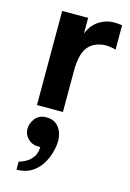

<svg xmlns="http://www.w3.org/2000/svg" viewBox="-130 -584 680 1001"><g transform="rotate(15 209.5 -83.5)"><path d="M80 0V-508H220V-424Q228 -444 240.5 -461.5Q253 -479 271 -492Q289 -505 311 -512.5Q333 -520 358 -520Q366 -520 380 -519Q394 -518 401 -516V-385Q386 -390 363 -392.5Q340 -395 321.3 -391Q282 -383 260 -361Q238 -339 229 -304Q220 -269 220 -221V0ZM64 353Q64 353 64 342Q64 331 64 320.5Q64 310 64 310Q64 310 77.5 305.5Q91 301 108.5 290Q126 279 139.5 258.5Q153 238 153 206Q151 207 147.5 207Q144 207 141 207Q108 207 86 184.5Q64 162 64 133Q64 101 85.5 75Q107 49 144 49Q177 49 197 64.5Q217 80 226 103.5Q235 127 235 151Q235 181 225.5 215.5Q216 250 196 281.5Q176 313 143.5 333Q111 353 64 353Z"/></g></svg>

Font: Inclusive Sans
Style: Regular
Weight: 400
Designer: Olivia King
Foundry: Olivia King
Version: Version 2.004